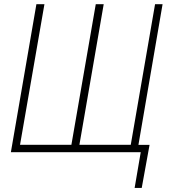

<svg xmlns="http://www.w3.org/2000/svg" viewBox="-20 -731 821 922"><path d="M698.2 -35.2 660.6 171.4H626.5L655.8 0H607.4L612.8 -35.2ZM154.8 -710.9H193.4L76.2 -35.6H322.8L439.9 -710.9H478L361.3 -35.6H607.9L724.6 -710.9H760.7L638.7 0H32.2Z"/></svg>

Font: Roboto Condensed ExtraLight
Style: Italic
Weight: 250
Italic angle: -12°
Designer: Christian Robertson
Foundry: Google
Version: Version 3.008; 2023